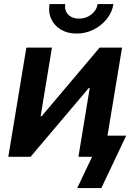

<svg xmlns="http://www.w3.org/2000/svg" viewBox="-20 -784 652 960"><path d="M500 0H372.1L428.7 -343.8H423.8L132.8 0H21.5L111.8 -545.9H239.7L183.1 -202.6H188L478 -545.9H590.3ZM362.8 -616.2Q317.4 -616.2 284.4 -636Q251.5 -655.8 236.1 -689Q220.7 -722.2 227.5 -763.7H306.2Q301.3 -731.9 320.8 -711.4Q340.3 -690.9 375.5 -690.9Q410.2 -690.9 436.5 -711.4Q462.9 -731.9 468.3 -763.7H547.4Q540.5 -722.2 513.9 -689Q487.3 -655.8 447.8 -636Q408.2 -616.2 362.8 -616.2ZM366.2 156.2 440.4 0H402.8L419.9 -105.5H610.8L486.8 156.2Z"/></svg>

Font: Inter Semi Bold
Style: Italic
Weight: 600
Italic angle: -9.39999°
Designer: Rasmus Andersson
Foundry: rsms
Version: Version 4.000;git-3c8e0fc